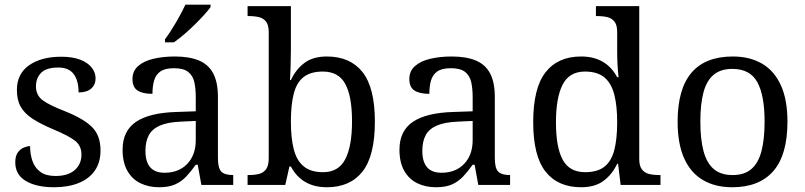

<svg xmlns="http://www.w3.org/2000/svg" viewBox="-20 -786 3422 816"><path d="M210 9.8Q134.8 9.8 89.8 -16.8Q44.9 -43.5 44.9 -96.2Q44.9 -123 55.7 -137.9Q66.4 -152.8 81.3 -158.9Q96.2 -165 107.9 -165Q107.9 -129.9 118.2 -101.1Q128.4 -72.3 151.9 -55.2Q175.3 -38.1 215.8 -38.1Q269 -38.1 297.6 -63.2Q326.2 -88.4 326.2 -128.9Q326.2 -165.5 300.3 -186.8Q274.4 -208 203.1 -237.8Q151.4 -259.8 117.9 -281.7Q84.5 -303.7 68.1 -332Q51.8 -360.4 51.8 -403.8Q51.8 -472.2 103.5 -508.5Q155.3 -544.9 240.2 -544.9Q288.1 -544.9 320.6 -532.5Q353 -520 369.6 -499Q386.2 -478 386.2 -453.1Q386.2 -425.8 367.4 -409.4Q348.6 -393.1 314 -393.1Q314 -443.4 293.2 -471.2Q272.5 -499 228 -499Q176.8 -499 154.8 -476.6Q132.8 -454.1 132.8 -418.9Q132.8 -380.9 161.9 -359.6Q190.9 -338.4 256.8 -313Q335.4 -281.7 371.3 -245.8Q407.2 -210 407.2 -147Q407.2 -95.2 382.6 -60.3Q357.9 -25.4 313.5 -7.8Q269 9.8 210 9.8Z M719.2 -606H681.2V-619.1Q703.6 -648.9 727.5 -689.9Q751.5 -731 768.1 -766.1H875V-755.9Q854 -727.1 807.6 -681.4Q761.2 -635.7 719.2 -606ZM656.2 9.8Q611.8 9.8 576.7 -7.3Q541.5 -24.4 521.2 -60.1Q501 -95.7 501 -149.9Q501 -229.5 557.9 -268.1Q614.7 -306.6 729 -310.1L812 -313V-373Q812 -409.2 805.9 -436.8Q799.8 -464.4 780 -480.2Q760.3 -496.1 719.2 -496.1Q680.7 -496.1 661.1 -481.9Q641.6 -467.8 634.8 -443.1Q627.9 -418.5 627.9 -387.2Q585.9 -387.2 564.5 -401.4Q543 -415.5 543 -450.2Q543 -484.4 567.4 -505.6Q591.8 -526.9 632.8 -536.4Q673.8 -545.9 723.1 -545.9Q784.2 -545.9 825 -529.1Q865.7 -512.2 886 -474.4Q906.2 -436.5 906.2 -373V-113.8Q906.2 -71.8 920.4 -56.9Q934.6 -42 971.2 -42V0H835.9L820.3 -85.9H812Q792 -57.6 771.7 -36.1Q751.5 -14.6 724.6 -2.4Q697.8 9.8 656.2 9.8ZM679.2 -51.8Q739.7 -51.8 775.9 -89.6Q812 -127.4 812 -190.9V-272L748 -269Q691.9 -266.6 658.9 -252Q626 -237.3 612.1 -210.7Q598.1 -184.1 598.1 -145Q598.1 -51.8 679.2 -51.8Z M1369.1 9.8Q1263.7 9.8 1216.3 -78.1H1210L1192.4 0H1032.2V-42Q1062.5 -42 1081.3 -46.9Q1100.1 -51.8 1111.1 -67.1Q1122.1 -82.5 1122.1 -113.8V-649.9Q1122.1 -679.7 1110.8 -694.1Q1099.6 -708.5 1080.8 -713.1Q1062 -717.8 1032.2 -717.8V-759.8H1216.3V-576.2Q1216.3 -549.8 1215.1 -507.6Q1213.9 -465.3 1212.4 -445.8H1216.3Q1238.3 -492.2 1274.4 -519Q1310.5 -545.9 1369.1 -545.9Q1468.3 -545.9 1520.8 -479.5Q1573.2 -413.1 1573.2 -269Q1573.2 -124 1520.8 -57.1Q1468.3 9.8 1369.1 9.8ZM1353 -54.2Q1418.9 -54.2 1447.5 -109.6Q1476.1 -165 1476.1 -270Q1476.1 -376.5 1447.5 -429.2Q1418.9 -481.9 1352.1 -481.9Q1300.3 -481.9 1270.5 -458.7Q1240.7 -435.5 1228.5 -388.2Q1216.3 -340.8 1216.3 -269Q1216.3 -199.7 1228.5 -151.6Q1240.7 -103.5 1270.8 -78.9Q1300.8 -54.2 1353 -54.2Z M1833 9.8Q1788.6 9.8 1753.4 -7.3Q1718.3 -24.4 1698 -60.1Q1677.7 -95.7 1677.7 -149.9Q1677.7 -229.5 1734.6 -268.1Q1791.5 -306.6 1905.8 -310.1L1988.8 -313V-373Q1988.8 -409.2 1982.7 -436.8Q1976.6 -464.4 1956.8 -480.2Q1937 -496.1 1896 -496.1Q1857.4 -496.1 1837.9 -481.9Q1818.4 -467.8 1811.5 -443.1Q1804.7 -418.5 1804.7 -387.2Q1762.7 -387.2 1741.2 -401.4Q1719.7 -415.5 1719.7 -450.2Q1719.7 -484.4 1744.1 -505.6Q1768.6 -526.9 1809.6 -536.4Q1850.6 -545.9 1899.9 -545.9Q1960.9 -545.9 2001.7 -529.1Q2042.5 -512.2 2062.7 -474.4Q2083 -436.5 2083 -373V-113.8Q2083 -71.8 2097.2 -56.9Q2111.3 -42 2147.9 -42V0H2012.7L1997.1 -85.9H1988.8Q1968.8 -57.6 1948.5 -36.1Q1928.2 -14.6 1901.4 -2.4Q1874.5 9.8 1833 9.8ZM1856 -51.8Q1916.5 -51.8 1952.6 -89.6Q1988.8 -127.4 1988.8 -190.9V-272L1924.8 -269Q1868.7 -266.6 1835.7 -252Q1802.7 -237.3 1788.8 -210.7Q1774.9 -184.1 1774.9 -145Q1774.9 -51.8 1856 -51.8Z M2449.7 9.8Q2351.1 9.8 2298.6 -56.6Q2246.1 -123 2246.1 -267.1Q2246.1 -411.6 2298.6 -478.8Q2351.1 -545.9 2449.7 -545.9Q2555.7 -545.9 2603 -458H2608.9Q2603 -509.3 2603 -567.9V-649.9Q2603 -679.7 2591.6 -694.1Q2580.1 -708.5 2561.5 -713.1Q2543 -717.8 2512.7 -717.8V-759.8H2696.8V-109.9Q2696.8 -80.6 2708.3 -65.9Q2719.7 -51.3 2738.3 -46.6Q2756.8 -42 2787.1 -42V0H2617.7L2606.9 -89.8H2603Q2581.1 -43.9 2544.7 -17.1Q2508.3 9.8 2449.7 9.8ZM2466.8 -54.2Q2519 -54.2 2548.6 -77.4Q2578.1 -100.6 2590.6 -147.7Q2603 -194.8 2603 -267.1Q2603 -336.4 2590.6 -384.5Q2578.1 -432.6 2548.3 -457.3Q2518.6 -481.9 2465.8 -481.9Q2399.9 -481.9 2371.3 -426.5Q2342.8 -371.1 2342.8 -266.1Q2342.8 -159.7 2371.6 -106.9Q2400.4 -54.2 2466.8 -54.2Z M3091.8 9.8Q3019.5 9.8 2967.5 -20.8Q2915.5 -51.3 2887.7 -113Q2859.9 -174.8 2859.9 -269Q2859.9 -545.9 3094.7 -545.9Q3166.5 -545.9 3218.5 -515.6Q3270.5 -485.4 3298.6 -423.8Q3326.7 -362.3 3326.7 -269Q3326.7 -127.9 3266.8 -59.1Q3207 9.8 3091.8 9.8ZM3093.8 -42Q3143.6 -42 3173.3 -67.6Q3203.1 -93.3 3216.3 -143.8Q3229.5 -194.3 3229.5 -269Q3229.5 -380.9 3198.5 -437Q3167.5 -493.2 3092.8 -493.2Q3042.5 -493.2 3012.7 -468Q2982.9 -442.9 2969.7 -393.1Q2956.5 -343.3 2956.5 -269Q2956.5 -194.3 2970 -143.8Q2983.4 -93.3 3013.4 -67.6Q3043.5 -42 3093.8 -42Z"/></svg>

Font: Satisar Sharada
Style: Regular
Weight: 400
Designer: Vinodh Rajan & Sunil Mahnoori
Version: 2.2